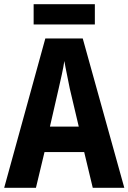

<svg xmlns="http://www.w3.org/2000/svg" viewBox="-20 -899 615 919"><path d="M434 -879H141V-782H434ZM424 0H575L376 -715H197L0 0H152L193 -171H383ZM314 -475 357 -293H219L261 -476C270 -515 283 -571 288 -607C294 -570 306 -518 314 -475Z"/></svg>

Font: Noto Sans Ethiopic Condensed
Style: Bold
Weight: 700
Width: 3
Designer: Monotype Design Team
Foundry: Monotype Imaging Inc.
Version: Version 2.102